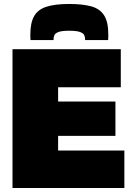

<svg xmlns="http://www.w3.org/2000/svg" viewBox="-20 -948 671 968"><path d="M43 0V-700H589V-508H273V-436H562V-263H273V-189H607V0ZM329 -928Q394 -928 438 -916.5Q482 -905 504 -872Q526 -839 526 -775Q526 -768 526 -760.5Q526 -753 525 -746H409Q409 -747 409 -748Q409 -749 409 -751Q409 -760 405 -770Q401 -780 384 -786.5Q367 -793 329 -793Q291 -793 274.5 -786.5Q258 -780 254 -770Q250 -760 250 -751Q250 -749 250 -748Q250 -747 250 -746H134Q133 -753 133 -760.5Q133 -768 133 -775Q133 -833 152 -866.5Q171 -900 214 -914Q257 -928 329 -928Z"/></svg>

Font: Georama Black
Style: Regular
Weight: 900
Designer: Jean-Baptiste Levee
Foundry: Production Type
Version: Version 1.001